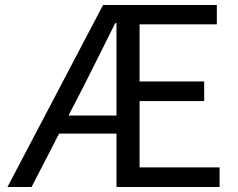

<svg xmlns="http://www.w3.org/2000/svg" viewBox="-20 -753 958 773"><path d="M256 -288 324 -420C364 -500 405 -581 444 -660H449V-288ZM542 -79V-346H802V-425H542V-655H853V-733H395L10 0H107L218 -215H449V0H864V-79Z"/></svg>

Font: Noto Sans Mono CJK JP Regular
Style: Regular
Weight: 400
Designer: Ryoko NISHIZUKA (kana & ideographs); Paul D. Hunt (Latin, Greek & Cyrillic); Wenlong ZHANG (bopomofo); Sandoll Communica
Foundry: Adobe Systems Incorporated
Version: Version 1.004;PS 1.004;hotconv 1.0.82;makeotf.lib2.5.63406